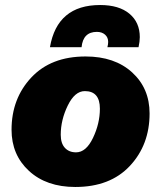

<svg xmlns="http://www.w3.org/2000/svg" viewBox="-20 -735 642 765"><path d="M179 -547Q208 -715 379 -715Q454 -715 495.5 -680.5Q537 -646 537 -587Q537 -570 532 -547H408Q411 -559 411 -568Q411 -586 398.5 -597Q386 -608 366 -608Q311 -608 305 -547ZM280 10Q165 10 95.5 -54Q26 -118 26 -218Q26 -342 104.5 -426Q183 -510 321 -510Q437 -510 506.5 -446.5Q576 -383 576 -283Q576 -158 497.5 -74Q419 10 280 10ZM283 -128Q323 -128 350.5 -185.5Q378 -243 378 -302Q378 -372 318 -372Q278 -372 250 -314.5Q222 -257 222 -198Q222 -164 238.5 -146Q255 -128 283 -128Z"/></svg>

Font: Elaine Sans ExtraBold
Style: Italic
Weight: 800
Italic angle: -13°
Designer: Wei Huang
Foundry: Wei Huang
Version: Version 2.001;December 24, 2019;FontCreator 12.0.0.2547 64-b